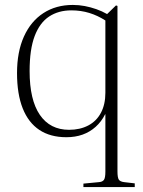

<svg xmlns="http://www.w3.org/2000/svg" viewBox="-20 -542 580 778"><path d="M318 216V202L381 196Q395 195 401 187Q407 179 407 153V-79H406Q391 -49 367.5 -28Q344 -7 314.5 3.5Q285 14 249 14Q184 14 139.5 -15.5Q95 -45 72 -103Q49 -161 49 -246Q49 -332 77 -394Q105 -456 156 -489Q207 -522 275 -522Q300 -522 323.5 -517.5Q347 -513 370 -505Q393 -497 414 -485L450 -520L456 -518V152Q456 178 461.5 186Q467 194 483 196L526 201V216ZM260 -16Q304 -16 337.5 -33.5Q371 -51 389 -85Q407 -119 407 -166V-459Q376 -479 342 -489.5Q308 -500 269 -500Q217 -500 179 -475Q141 -450 120.5 -396Q100 -342 100 -254Q100 -137 141.5 -76.5Q183 -16 260 -16Z"/></svg>

Font: Literata 60pt ExtraLight
Style: Regular
Weight: 250
Designer: Latin by Veronika Burian and Jose Scaglione. Greek by Irene Vlachou. Cyrillic by Vera Evstafieva.
Foundry: TypeTogether
Version: Version 3.103;gftools[0.9.29]